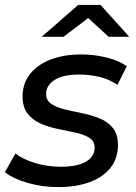

<svg xmlns="http://www.w3.org/2000/svg" viewBox="-32 -757 553 783"><path d="M206 6Q139 6 79.5 -11.5Q20 -29 -12 -55L31 -131Q62 -107 111.5 -92Q161 -77 215 -77Q284 -77 319 -98Q354 -119 354 -155Q354 -181 333 -194.5Q312 -208 278.5 -215.5Q245 -223 207 -230.5Q169 -238 136 -252Q103 -266 81.5 -292.5Q60 -319 60 -363Q60 -416 90 -454.5Q120 -493 174 -514Q228 -535 300 -535Q352 -535 402.5 -522.5Q453 -510 485 -487L447 -411Q414 -434 373 -443.5Q332 -453 291 -453Q224 -453 190 -430.5Q156 -408 156 -374Q156 -348 177 -333.5Q198 -319 231.5 -311Q265 -303 302.5 -295.5Q340 -288 373.5 -274.5Q407 -261 428 -235.5Q449 -210 449 -166Q449 -111 418.5 -72.5Q388 -34 333 -14Q278 6 206 6ZM138 -607 287 -737H378L495 -607H411L291 -717H372L227 -607Z"/></svg>

Font: Montserrat Thin Medium
Style: Italic
Weight: 500
Italic angle: -11.3°
Version: Version 9.000